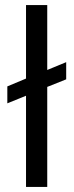

<svg xmlns="http://www.w3.org/2000/svg" viewBox="-20 -740 291 760"><path d="M83 0V-361L9 -331V-398L83 -429V-720H167V-463L242 -494V-426L167 -396V0Z"/></svg>

Font: DeepMind Sans
Style: Regular
Weight: 400
Designer: Jonny Pinhorn / Modifications: Colophon Foundry
Foundry: Colophon Foundry
Version: Version 1.002; ttfautohint (v1.8.2)